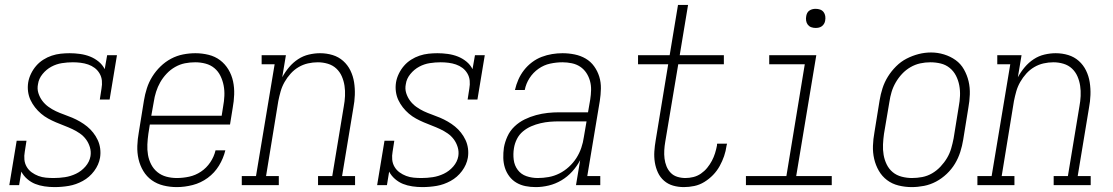

<svg xmlns="http://www.w3.org/2000/svg" viewBox="-20 -755 4540 783"><path d="M202 8Q202 8 202 8Q202 8 202 8Q182 8 161.5 5Q141 2 123.5 -5Q106 -12 91 -25Q76 -38 67 -55L58 0H18L48 -181H88L81 -136Q78 -120 79.5 -104Q81 -88 89 -74.5Q97 -61 109.5 -52Q122 -43 136.5 -37.5Q151 -32 167 -30.5Q183 -29 199 -29Q222 -29 245 -32.5Q268 -36 290 -46.5Q312 -57 328.5 -76Q345 -95 349 -118Q352 -137 346.5 -155Q341 -173 330.5 -187Q320 -201 305.5 -211Q291 -221 275 -228.5Q259 -236 242 -242.5Q225 -249 208.5 -256Q192 -263 176.5 -271.5Q161 -280 147.5 -291.5Q134 -303 123 -317Q112 -331 104.5 -347Q97 -363 94.5 -381.5Q92 -400 95 -419Q98 -437 106.5 -454.5Q115 -472 127.5 -486.5Q140 -501 156.5 -511.5Q173 -522 191 -528Q209 -534 227.5 -536Q246 -538 264 -538Q285 -538 306.5 -535Q328 -532 347 -524.5Q366 -517 382 -504Q398 -491 407 -473L417 -530H457L427 -349H387L394 -394Q397 -410 395.5 -426Q394 -442 386 -455.5Q378 -469 366 -478Q354 -487 339.5 -492Q325 -497 309 -499Q293 -501 277 -501Q255 -501 232.5 -497.5Q210 -494 189.5 -483Q169 -472 153.5 -453Q138 -434 135 -412Q131 -393 136.5 -375.5Q142 -358 152.5 -344Q163 -330 177.5 -319.5Q192 -309 208 -301.5Q224 -294 241 -288Q258 -282 274.5 -275Q291 -268 306.5 -259Q322 -250 335.5 -239Q349 -228 360 -214Q371 -200 378.5 -184Q386 -168 388.5 -149.5Q391 -131 388 -112Q383 -83 364 -57.5Q345 -32 317.5 -17Q290 -2 261 3Q232 8 202 8Z M701 8Q673 8 646.5 1.5Q620 -5 599 -20Q578 -35 564.5 -57.5Q551 -80 545 -106Q539 -132 540 -160Q541 -188 546 -215L567 -345Q571 -370 579 -395Q587 -420 601 -442.5Q615 -465 634.5 -484Q654 -503 677.5 -515.5Q701 -528 726.5 -533Q752 -538 777 -538Q804 -538 830.5 -531.5Q857 -525 877.5 -509.5Q898 -494 911.5 -471.5Q925 -449 930.5 -423Q936 -397 935 -369.5Q934 -342 929 -315L918 -247H591L585 -209Q582 -188 581 -166Q580 -144 583.5 -123.5Q587 -103 596.5 -84.5Q606 -66 622 -53Q638 -40 658.5 -34.5Q679 -29 701 -29Q726 -29 751.5 -34.5Q777 -40 799.5 -55Q822 -70 837.5 -93Q853 -116 859 -142H899Q891 -109 873 -79.5Q855 -50 827 -29.5Q799 -9 766 -0.5Q733 8 701 8ZM884 -283 890 -321Q894 -342 895 -364Q896 -386 892 -406.5Q888 -427 879 -445.5Q870 -464 854.5 -477Q839 -490 818.5 -495.5Q798 -501 776 -501Q755 -501 734.5 -497Q714 -493 694.5 -482Q675 -471 659.5 -454.5Q644 -438 633.5 -419.5Q623 -401 616.5 -380.5Q610 -360 607 -339L597 -283Z M966 0V-37H1024L1100 -493H1047V-530H1146L1131 -440Q1143 -462 1159 -481Q1175 -500 1195.5 -513.5Q1216 -527 1239.5 -532.5Q1263 -538 1285 -538Q1312 -538 1336.5 -530.5Q1361 -523 1379.5 -506.5Q1398 -490 1409 -467.5Q1420 -445 1424 -419.5Q1428 -394 1427 -367.5Q1426 -341 1421 -315L1375 -37H1428V0H1277V-37H1335L1382 -321Q1386 -342 1387 -363.5Q1388 -385 1385 -405Q1382 -425 1374 -443.5Q1366 -462 1351.5 -475.5Q1337 -489 1317 -495Q1297 -501 1276 -501Q1256 -501 1236 -496.5Q1216 -492 1198 -481.5Q1180 -471 1165.5 -455Q1151 -439 1140.5 -420.5Q1130 -402 1124.5 -382.5Q1119 -363 1115 -343L1065 -37H1117V0Z M1702 8Q1702 8 1702 8Q1702 8 1702 8Q1682 8 1661.5 5Q1641 2 1623.5 -5Q1606 -12 1591 -25Q1576 -38 1567 -55L1558 0H1518L1548 -181H1588L1581 -136Q1578 -120 1579.5 -104Q1581 -88 1589 -74.5Q1597 -61 1609.5 -52Q1622 -43 1636.5 -37.5Q1651 -32 1667 -30.5Q1683 -29 1699 -29Q1722 -29 1745 -32.5Q1768 -36 1790 -46.5Q1812 -57 1828.5 -76Q1845 -95 1849 -118Q1852 -137 1846.5 -155Q1841 -173 1830.5 -187Q1820 -201 1805.5 -211Q1791 -221 1775 -228.5Q1759 -236 1742 -242.5Q1725 -249 1708.5 -256Q1692 -263 1676.5 -271.5Q1661 -280 1647.5 -291.5Q1634 -303 1623 -317Q1612 -331 1604.5 -347Q1597 -363 1594.5 -381.5Q1592 -400 1595 -419Q1598 -437 1606.5 -454.5Q1615 -472 1627.5 -486.5Q1640 -501 1656.5 -511.5Q1673 -522 1691 -528Q1709 -534 1727.5 -536Q1746 -538 1764 -538Q1785 -538 1806.5 -535Q1828 -532 1847 -524.5Q1866 -517 1882 -504Q1898 -491 1907 -473L1917 -530H1957L1927 -349H1887L1894 -394Q1897 -410 1895.5 -426Q1894 -442 1886 -455.5Q1878 -469 1866 -478Q1854 -487 1839.5 -492Q1825 -497 1809 -499Q1793 -501 1777 -501Q1755 -501 1732.5 -497.5Q1710 -494 1689.5 -483Q1669 -472 1653.5 -453Q1638 -434 1635 -412Q1631 -393 1636.5 -375.5Q1642 -358 1652.5 -344Q1663 -330 1677.5 -319.5Q1692 -309 1708 -301.5Q1724 -294 1741 -288Q1758 -282 1774.5 -275Q1791 -268 1806.5 -259Q1822 -250 1835.5 -239Q1849 -228 1860 -214Q1871 -200 1878.5 -184Q1886 -168 1888.5 -149.5Q1891 -131 1888 -112Q1883 -83 1864 -57.5Q1845 -32 1817.5 -17Q1790 -2 1761 3Q1732 8 1702 8Z M2165 8Q2143 8 2123 4Q2103 0 2086 -10Q2069 -20 2057 -36Q2045 -52 2039 -71Q2033 -90 2032.5 -111Q2032 -132 2035 -153Q2039 -176 2049.5 -199Q2060 -222 2078.5 -239.5Q2097 -257 2119.5 -268Q2142 -279 2166 -285.5Q2190 -292 2213.5 -294.5Q2237 -297 2260 -297H2378L2387 -349Q2390 -368 2390.5 -387.5Q2391 -407 2386 -425Q2381 -443 2371 -458Q2361 -473 2346 -483Q2331 -493 2312 -497Q2293 -501 2274 -501Q2249 -501 2223.5 -495.5Q2198 -490 2176 -474.5Q2154 -459 2139.5 -436.5Q2125 -414 2120 -388H2080Q2085 -410 2094 -430.5Q2103 -451 2117 -469Q2131 -487 2149.5 -501Q2168 -515 2189 -523Q2210 -531 2231.5 -534.5Q2253 -538 2274 -538Q2299 -538 2323.5 -533Q2348 -528 2368.5 -516Q2389 -504 2403 -484.5Q2417 -465 2424 -442Q2431 -419 2430.5 -393.5Q2430 -368 2426 -343L2375 -37H2428V0H2329L2346 -102Q2333 -77 2313.5 -55.5Q2294 -34 2269.5 -19.5Q2245 -5 2218 1.5Q2191 8 2165 8ZM2173 -29Q2195 -29 2217.5 -33Q2240 -37 2261 -47.5Q2282 -58 2300 -74.5Q2318 -91 2330.5 -110.5Q2343 -130 2350.5 -152Q2358 -174 2361 -196L2372 -260H2260Q2241 -260 2222.5 -258.5Q2204 -257 2184.5 -252.5Q2165 -248 2146.5 -240Q2128 -232 2112.5 -219Q2097 -206 2088 -188Q2079 -170 2076 -151Q2072 -127 2075 -103.5Q2078 -80 2091.5 -62Q2105 -44 2127 -36.5Q2149 -29 2173 -29Z M2769 8Q2746 8 2725 2Q2704 -4 2688 -18Q2672 -32 2663 -51.5Q2654 -71 2650.5 -93Q2647 -115 2648.5 -137.5Q2650 -160 2654 -183L2705 -493H2582V-530H2711L2745 -735H2786L2752 -530H2932V-493H2746L2693 -177Q2690 -160 2689 -142.5Q2688 -125 2690 -108.5Q2692 -92 2698 -77Q2704 -62 2715 -50.5Q2726 -39 2742 -34Q2758 -29 2775 -29Q2791 -29 2807.5 -33Q2824 -37 2838.5 -47Q2853 -57 2864 -70.5Q2875 -84 2883 -99Q2891 -114 2896 -130Q2901 -146 2904 -162Q2904 -164 2904 -166Q2904 -168 2905 -169H2945Q2944 -167 2944 -165Q2944 -163 2943 -161Q2940 -139 2933 -118.5Q2926 -98 2915 -78Q2904 -58 2888 -41.5Q2872 -25 2852.5 -13Q2833 -1 2811.5 3.5Q2790 8 2769 8Z M3022 0V-37H3187L3262 -493H3117V-530H3309L3227 -37H3372V0ZM3306 -641Q3297 -641 3288.5 -644Q3280 -647 3274.5 -654Q3269 -661 3267.5 -670.5Q3266 -680 3268 -690Q3269 -696 3272 -702Q3275 -708 3281 -712Q3287 -716 3293.5 -717.5Q3300 -719 3306 -719Q3316 -719 3324.5 -716Q3333 -713 3338.5 -706Q3344 -699 3345.5 -689.5Q3347 -680 3345 -670Q3344 -664 3340.5 -658Q3337 -652 3331.5 -648Q3326 -644 3319.5 -642.5Q3313 -641 3306 -641Z M3698 8Q3671 8 3644.5 1.5Q3618 -5 3597.5 -20.5Q3577 -36 3564 -58.5Q3551 -81 3545 -107Q3539 -133 3540 -160.5Q3541 -188 3546 -215L3567 -345Q3571 -370 3579 -395Q3587 -420 3601 -442.5Q3615 -465 3634.5 -484.5Q3654 -504 3677.5 -516Q3701 -528 3726 -534.5Q3751 -541 3777 -541Q3804 -541 3830 -533Q3856 -525 3877 -510Q3898 -495 3911 -472Q3924 -449 3930 -423.5Q3936 -398 3935 -370Q3934 -342 3929 -315L3908 -185Q3904 -160 3896 -135Q3888 -110 3874.5 -87.5Q3861 -65 3841 -46Q3821 -27 3797.5 -14.5Q3774 -2 3748.5 3Q3723 8 3698 8ZM3699 -29Q3720 -29 3741 -33Q3762 -37 3781 -48Q3800 -59 3815.5 -75.5Q3831 -92 3842 -110.5Q3853 -129 3859 -149.5Q3865 -170 3869 -191L3890 -321Q3894 -342 3895 -364Q3896 -386 3892 -407Q3888 -428 3878.5 -446.5Q3869 -465 3853 -478Q3837 -491 3816.5 -496Q3796 -501 3774 -501Q3753 -501 3732.5 -496.5Q3712 -492 3693 -481Q3674 -470 3659 -454Q3644 -438 3633 -419Q3622 -400 3616 -380Q3610 -360 3607 -339L3585 -209Q3582 -188 3581 -166Q3580 -144 3583.5 -123.5Q3587 -103 3596 -84.5Q3605 -66 3620.5 -53Q3636 -40 3657 -34.5Q3678 -29 3699 -29Z M3966 0V-37H4024L4100 -493H4047V-530H4146L4131 -440Q4143 -462 4159 -481Q4175 -500 4195.5 -513.5Q4216 -527 4239.5 -532.5Q4263 -538 4285 -538Q4312 -538 4336.5 -530.5Q4361 -523 4379.5 -506.5Q4398 -490 4409 -467.5Q4420 -445 4424 -419.5Q4428 -394 4427 -367.5Q4426 -341 4421 -315L4375 -37H4428V0H4277V-37H4335L4382 -321Q4386 -342 4387 -363.5Q4388 -385 4385 -405Q4382 -425 4374 -443.5Q4366 -462 4351.5 -475.5Q4337 -489 4317 -495Q4297 -501 4276 -501Q4256 -501 4236 -496.5Q4216 -492 4198 -481.5Q4180 -471 4165.5 -455Q4151 -439 4140.5 -420.5Q4130 -402 4124.5 -382.5Q4119 -363 4115 -343L4065 -37H4117V0Z"/></svg>

Font: Iosevka Slab XLtObl
Style: Regular
Weight: 200
Italic angle: -9°
Monospace: yes
Designer: Belleve Invis
Foundry: Belleve Invis
Version: Version 11.1.1; ttfautohint (v1.8.3)